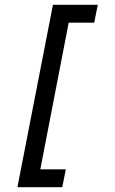

<svg xmlns="http://www.w3.org/2000/svg" viewBox="-20 -631 483 805"><path d="M202 -611H390L375 -536H268L149 79H256L241 154H53Z"/></svg>

Font: Cambay Devanagari
Style: Bold Italic
Weight: 700
Designer: Pooja Saxena
Foundry: Pooja Saxena
Version: Version 1.005;PS 001.005;hotconv 1.0.70;makeotf.lib2.5.58329